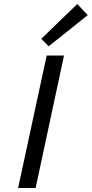

<svg xmlns="http://www.w3.org/2000/svg" viewBox="-20 -934 456 954"><path d="M222 -704 185 -741 364 -914 416 -859ZM70 0 212 -658H298L157 0Z"/></svg>

Font: EauTest Medium
Style: Italic
Weight: 500
Italic angle: -12°
Designer: Christian Thalmann (Catharsis Fonts)
Version: Version 0.001;PS 000.001;hotconv 1.0.88;makeotf.lib2.5.64775